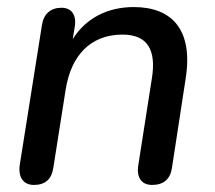

<svg xmlns="http://www.w3.org/2000/svg" viewBox="-20 -517 608 544"><path d="M76 7C108 7 126 -9 131 -41L166 -263C181 -358 235 -419 327 -419C397 -419 424 -377 410 -293L372 -50C366 -14 381 7 411 7C443 7 462 -9 467 -40L506 -294C528 -433 467 -497 359 -497C283 -497 222 -464 186 -406L192 -442C197 -476 182 -495 154 -495C124 -495 104 -478 99 -447L36 -50C31 -15 46 7 76 7Z"/></svg>

Font: SN Pro Medium
Style: Italic
Weight: 400
Italic angle: -9°
Designer: Tobias Whetton
Foundry: Supernotes
Version: Version 1.001;Glyphs 3.2 (3249)